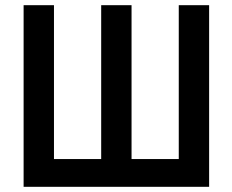

<svg xmlns="http://www.w3.org/2000/svg" viewBox="-20 -720 896 740"><path d="M71 0V-700H188V-107H370V-700H487V-107H669V-700H786V0Z"/></svg>

Font: Zen Kaku Gothic Antique
Style: Bold
Weight: 700
Designer: Yoshimichi Ohira
Foundry: Positype
Version: Version 1.001